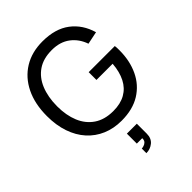

<svg xmlns="http://www.w3.org/2000/svg" viewBox="-284 -865 1283 1283"><g transform="rotate(-45 357.0 -224.0)"><path d="M361.5 15Q287.5 15 226.5 -11Q165.5 -37 121.5 -85.8Q77.5 -134.5 53.8 -203.8Q30 -273 30 -360Q30 -475 71 -559Q112 -643 186.5 -688.8Q261 -734.5 361.5 -734.5Q482.5 -734.5 556.5 -678.2Q630.5 -622 658.5 -524.5L568.5 -506Q546 -571.5 494.5 -610.5Q443 -649.5 366 -649.5Q365 -649.5 364 -649.5Q285 -649.5 232 -613.5Q179 -577.5 152 -512Q125 -446.5 124.5 -360Q124.5 -358.5 124.5 -357Q124.5 -273 151.2 -208.5Q178 -144 231.8 -107.2Q285.5 -70.5 366 -70Q367.5 -70 368.5 -70Q436.5 -70 483.5 -96.8Q530.5 -123.5 556.5 -174.5Q582.5 -225.5 588 -297H435V-370.5H682Q683.5 -360.5 683.8 -346.8Q684 -333 684 -328Q684 -229.5 647.2 -151.8Q610.5 -74 538.8 -29.5Q467 15 361.5 15ZM325 285V241.5Q331.5 241.5 344 238Q356.5 234.5 366.2 225Q376 215.5 376 198Q376 196.5 376 194.5H325V100.5H419V194.5Q419 238.5 390.8 261.8Q362.5 285 325 285Z"/></g></svg>

Font: Cns Manrope Med
Style: Regular
Weight: 500
Designer: Mikhail Sharanda
Foundry: Mikhail Sharanda
Version: Version 4.504